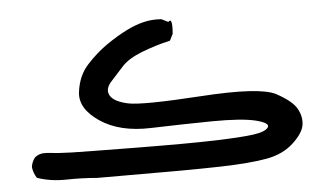

<svg xmlns="http://www.w3.org/2000/svg" viewBox="-39 -339 911 558"><g transform="rotate(-5 416.0 -60.0)"><path d="M223.6 162.1Q179.7 158.2 133.8 159.2Q87.9 160.2 48.8 146.5Q39.1 131.8 37.1 114.3Q39.1 98.6 48.8 86.9Q62.5 75.2 84 77.1Q119.1 81.1 156.2 82Q193.4 83 344.7 84.5Q496.1 85.9 573.7 83.5Q651.4 81.1 686.5 76.2Q721.7 71.3 730 59.1Q738.3 46.9 697.8 36.6Q657.2 26.4 569.8 27.3Q482.4 28.3 391.6 31.2Q300.8 34.2 243.7 -4.4Q186.5 -43 192.4 -90.8Q198.2 -138.7 227.1 -169.9Q255.9 -201.2 287.1 -222.7Q318.4 -244.1 345.7 -257.8Q373 -271.5 397.5 -277.3Q421.9 -283.2 449.2 -281.2L468.8 -271.5Q482.4 -286.1 478.5 -236.3L468.8 -216.8Q425.8 -207 385.7 -191.4Q345.7 -175.8 326.7 -155.3Q307.6 -134.8 288.6 -113.3Q269.5 -91.8 280.3 -73.2Q291 -54.7 331.5 -45.9Q372.1 -37.1 544.9 -48.3Q717.8 -59.6 763.7 -34.7Q809.6 -9.8 822.3 14.2Q835 38.1 831.1 61.5Q827.1 85 796.9 112.8Q766.6 140.6 718.8 149.4Q670.9 158.2 584.5 160.6Q498 163.1 223.6 162.1Z"/></g></svg>

Font: NaikaiFont
Style: Regular
Weight: 400
Version: Version 1.67